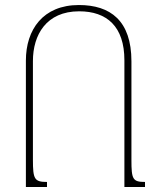

<svg xmlns="http://www.w3.org/2000/svg" viewBox="-20 -744 631 764"><path d="M167 0V-20C117 -20 111 -31 111 -108V-501C111 -605 164 -699 295 -699C405 -699 475 -639 475 -504V0H557V-20C508 -20 503 -31 503 -107V-500C503 -662 419 -724 294 -724C151 -724 83 -626 83 -503V0Z"/></svg>

Font: Noto Serif Armenian SemiCondensed Thin
Style: Regular
Weight: 100
Width: 4
Designer: Monotype Design Team
Foundry: Monotype Imaging Inc.
Version: Version 2.008